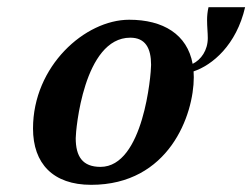

<svg xmlns="http://www.w3.org/2000/svg" viewBox="-20 -505 703 535"><path d="M520 -290C520 -295.5 519.8 -300.8 519.4 -306.1C571.7 -323.5 638.7 -379.6 663 -485H561C558 -472 557 -460 557 -449C557 -430 559 -414 559 -399C559 -364.9 540.3 -338.5 516.8 -327.1C501.7 -409.3 434.7 -450 340 -450C217 -450 72 -321 72 -147C72 -49 128 10 234 10C451 10 520 -185 520 -290ZM401 -324C401 -298 380 -40 260 -40C210 -40 191 -69 191 -120C191 -142 213 -400 343 -400C385 -400 401 -371 401 -324Z"/></svg>

Font: Pfennig
Style: BoldItalic
Weight: 700
Italic angle: -13°
Version: Version 20100423